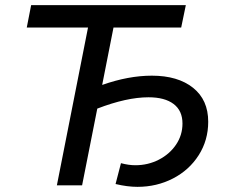

<svg xmlns="http://www.w3.org/2000/svg" viewBox="-20 -720 873 746"><path d="M570 -426Q671 -426 730 -379Q789 -332 789 -247Q789 -175 752 -117Q715 -59 652 -26.5Q589 6 514 6Q475 6 429 -5L450 -86Q480 -78 506 -78Q555 -78 597 -99.5Q639 -121 664 -158Q689 -195 689 -240Q689 -290 654.5 -316Q620 -342 557 -342Q472 -342 358 -298L299 0H201L322 -613H84L101 -700H702L684 -613H421L377 -390Q479 -426 570 -426Z"/></svg>

Font: Montserrat Alternates Medium
Style: Italic
Weight: 500
Italic angle: -11.3°
Designer: Julieta Ulanovsky
Foundry: Julieta Ulanovsky
Version: Version 7.200